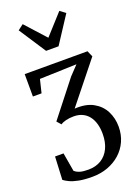

<svg xmlns="http://www.w3.org/2000/svg" viewBox="-201 -956 934 1287"><g transform="rotate(-20 265.5 -312.0)"><path d="M225 248.9Q168.4 248.9 129.7 241.3Q90.9 233.7 66.4 222.1Q42 210.5 27.5 199.2L35.4 35.2H95.8L118.6 167.6Q134.7 181.8 156.9 188.3Q179.1 194.8 217 194.7Q269.9 194.4 308 170.9Q346.1 147.3 366.7 104Q387.4 60.6 387.4 1.7Q387.4 -38.8 378 -71.3Q368.6 -103.8 350.3 -127Q332.1 -150.2 305.5 -162.5Q279 -174.9 244.7 -174.9Q213.2 -174.9 188.5 -168.7Q163.9 -162.6 150 -152.3L123.7 -181.9L319.9 -431.6L381.6 -496.6L118.1 -488.1L95.1 -393.4H33.4L33 -553.2H481L499.8 -510.1L268.6 -221.3Q348.9 -226.4 401.2 -197.4Q453.5 -168.5 479.1 -118.1Q504.7 -67.7 504.7 -7.9Q504.7 49.6 483.2 96.8Q461.8 144.1 423.4 178.1Q385 212 334.4 230.5Q283.7 248.9 225 248.9ZM221.1 -650.8 95.6 -842.7 134.7 -872.6 265.6 -728.1 396.1 -872.3 435.4 -842.7 310.1 -650.8Z"/></g></svg>

Font: Merriweather Light
Style: Regular
Weight: 300
Version: Version 2.100